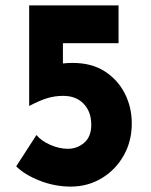

<svg xmlns="http://www.w3.org/2000/svg" viewBox="-20 -683 558 711"><path d="M242 8Q183 8 127 -14Q71 -36 40 -67L115 -183Q133 -161 166.5 -146.5Q200 -132 231 -132Q266 -132 292 -154.5Q318 -177 318 -221Q318 -269 290 -298.5Q262 -328 214 -328Q183 -328 155 -319.5Q127 -311 89 -291H88V-663H419V-523H213V-448Q230 -450 249 -450Q319 -450 367.5 -419Q416 -388 442 -337Q468 -286 468 -226Q468 -160 438 -107Q408 -54 356.5 -23Q305 8 242 8Z"/></svg>

Font: Reem Kufi
Style: Bold
Weight: 700
Designer: Khaled Hosny
Version: Version 1.001